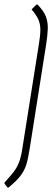

<svg xmlns="http://www.w3.org/2000/svg" viewBox="-46 -718 239 880"><path d="M-12 141 -25 124Q-26 121 -25.5 119.5Q-25 118 -23 116Q3 88 18 68Q33 48 42 24Q51 0 57 -41L132 -514Q139 -556 139 -581.5Q139 -607 130.5 -627Q122 -647 101 -672Q99 -673 99.5 -675Q100 -677 103 -679L120 -696Q124 -699 127 -696Q155 -667 164.5 -641.5Q174 -616 173 -585.5Q172 -555 165 -511L90 -36Q83 9 74.5 36.5Q66 64 48 87.5Q30 111 -6 141Q-9 143 -12 141Z"/></svg>

Font: Sofia Sans Extra Condensed ExtraLight
Style: Italic
Weight: 250
Italic angle: -9°
Version: Version 4.100